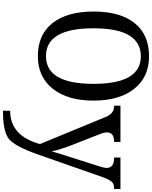

<svg xmlns="http://www.w3.org/2000/svg" viewBox="112 -877 1005 1269"><g transform="rotate(90 614.5 -242.5)"><path d="M351.1 9.8Q209 9.8 132.6 -86.9Q56.2 -183.6 56.2 -358.9Q56.2 -534.2 132.6 -629.6Q209 -725.1 352.1 -725.1Q488.8 -725.1 566.9 -627.2Q645 -529.3 645 -357.9Q645 -187.5 566.9 -88.9Q488.8 9.8 351.1 9.8ZM351.1 -43.9Q534.2 -43.9 534.2 -357.9Q534.2 -670.9 352.1 -670.9Q167 -670.9 167 -357.9Q167 -43.9 351.1 -43.9ZM1229 -536.1V-494.1H1226.1Q1196.3 -494.1 1182.1 -479.5Q1168 -464.8 1149.9 -416L1002.9 3.9Q943.8 172.4 891.4 206.3Q838.9 240.2 721.2 240.2H711.9V192.9Q877.9 192.9 932.1 -3.9L752 -440.9Q730 -494.1 681.2 -494.1H678.2V-536.1H918V-494.1H915Q855 -494.1 855 -445.8Q855 -429.2 862.8 -409.2L934.1 -227.1Q971.2 -132.3 979 -85.9H981.9Q987.3 -107.9 997.6 -139.2Q1007.8 -170.4 1019 -207L1081.1 -401.9Q1089.8 -429.7 1089.8 -444.8Q1089.8 -494.1 1023.9 -494.1H1021V-536.1Z"/></g></svg>

Font: Noto Serif
Style: Regular
Weight: 400
Designer: Monotype Design team
Foundry: Monotype Imaging Inc.
Version: Version 1.02